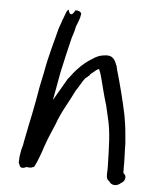

<svg xmlns="http://www.w3.org/2000/svg" viewBox="-51 -725 622 781"><g transform="rotate(5 260.0 -334.5)"><path d="M52 -76C50 -67 51 -58 50 -49C49 -44 50 -42 54 -35C56 -22 70 -22 82 -29C87 -28 94 -28 99 -28C103 -28 114 -33 114 -33C128 -60 139 -92 149 -123C151 -127 152 -130 153 -134C155 -138 157 -145 159 -150C166 -168 176 -190 186 -214C202 -262 234 -311 255 -356C268 -374 277 -394 289 -409H290V-410C293 -413 293 -413 296 -414L297 -415L299 -417C301 -419 304 -422 306 -423H307V-426C311 -430 315 -434 320 -437C326 -442 333 -449 342 -452C351 -434 355 -410 362 -386L365 -374C371 -351 377 -328 384 -306C388 -290 391 -274 395 -258C410 -201 410 -132 412 -63V-45C412 -35 407 -8 423 -1C431 15 454 19 472 2C491 -8 491 -31 479 -37C478 -39 477 -42 477 -46C478 -50 477 -54 477 -59C478 -89 475 -127 475 -159L471 -204C469 -228 465 -252 461 -275C448 -336 433 -395 416 -453L411 -474H410C406 -485 402 -496 391 -504C377 -514 354 -509 339 -505C328 -501 317 -495 304 -486C271 -465 244 -435 221 -403H220C200 -369 184 -341 166 -310L187 -425C198 -475 209 -524 220 -568C225 -585 230 -596 233 -615C239 -631 248 -648 250 -670V-671C247 -677 238 -683 225 -681C215 -658 202 -658 198 -682C195 -680 192 -677 190 -673L186 -663C184 -656 181 -650 178 -641C177 -639 176 -638 175 -633C172 -625 169 -614 165 -605C150 -546 131 -483 120 -418C115 -398 112 -377 107 -356L98 -304C95 -285 90 -266 87 -247C83 -224 77 -203 74 -184C71 -171 69 -160 67 -149C64 -138 63 -127 61 -117L56 -99Z"/></g></svg>

Font: Scribbler
Style: BdIta
Weight: 700
Designer: Mew Too
Foundry: Cannot Into Space Fonts
Version: Version 1.001